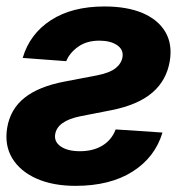

<svg xmlns="http://www.w3.org/2000/svg" viewBox="-21 -573 571 603"><path d="M50.3 -391.1Q72.3 -466.3 138.7 -509.5Q205.1 -552.7 307.1 -552.7Q377.9 -552.7 426.8 -532Q475.6 -511.2 498.3 -472.7Q521 -434.1 512.2 -380.9Q502 -320.3 457.3 -282Q412.6 -243.7 329.6 -227.1L231.9 -208Q159.2 -193.4 152.3 -151.4Q148.4 -127.9 169.9 -113Q191.4 -98.1 230 -98.1Q271.5 -98.1 300.5 -115.7Q329.6 -133.3 342.3 -166.5L489.3 -156.7Q465.8 -78.6 395 -33.9Q324.2 10.7 216.3 10.7Q145 10.7 93.5 -12.2Q42 -35.2 17.3 -76.2Q-7.3 -117.2 1.5 -171.4Q11.2 -230 55.7 -265.6Q100.1 -301.3 182.1 -316.9L284.2 -336.4Q323.7 -344.2 342 -358.9Q360.4 -373.5 363.8 -394Q367.2 -417.5 346.4 -431.4Q325.7 -445.3 291 -445.3Q251 -445.3 224.1 -426Q197.3 -406.7 187 -380.9Z"/></svg>

Font: Inter Tight
Style: Bold Italic
Weight: 700
Italic angle: -9.39999°
Designer: Rasmus Andersson
Foundry: rsms
Version: Version 3.004